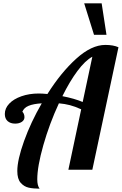

<svg xmlns="http://www.w3.org/2000/svg" viewBox="-20 -1020 732 1154"><path d="M486 -1000H591L620 -811H545ZM84 8Q84 -59 124.5 -172Q165 -285 231 -399Q181 -396 152 -384Q123 -372 114 -347Q118 -347 122.5 -337Q127 -327 127 -316Q127 -298 111 -287.5Q95 -277 71 -277Q43 -277 26 -292Q9 -307 9 -335Q9 -369 35.5 -397Q62 -425 109 -441.5Q156 -458 213 -458Q234 -458 265 -455Q347 -585 438.5 -667.5Q530 -750 613 -750Q661 -750 692 -736L535 0H391L468 -363Q431 -380 400 -388Q369 -396 334 -399Q277 -276 240.5 -147.5Q204 -19 204 58Q204 96 218 114Q181 114 153 108Q125 102 104.5 79Q84 56 84 8ZM535 -679Q492 -656 445.5 -593.5Q399 -531 355 -442Q427 -428 477 -407Z"/></svg>

Font: Lobster
Style: Regular
Weight: 400
Designer: Impallari Type
Foundry: Impallari Type
Version: Version 2.100